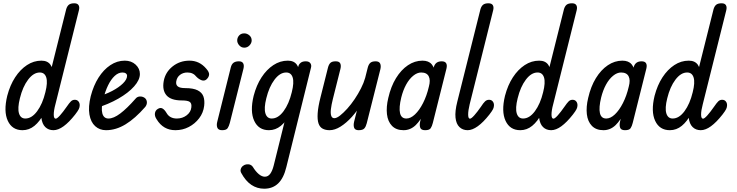

<svg xmlns="http://www.w3.org/2000/svg" viewBox="-20 -792 4486 1168"><path d="M305 0Q275 0 255.5 -19Q236 -38 231.5 -76.5Q227 -115 242 -174L383 -737Q389 -756 400 -764Q411 -772 432 -772Q451 -772 458 -760.5Q465 -749 460 -729L317 -157Q307 -120 307 -95Q307 -70 319 -70Q327 -70 345 -90Q363 -110 386 -143Q401 -165 411 -175Q421 -185 435 -185Q449 -185 457 -175.5Q465 -166 465 -152Q465 -140 459.5 -128.5Q454 -117 437 -95Q400 -48 367 -24Q334 0 305 0ZM117 0Q54 0 27.5 -57Q1 -114 24 -209Q41 -274 72 -321.5Q103 -369 144 -396Q185 -423 232 -423Q270 -423 287.5 -397.5Q305 -372 305 -325.5Q305 -279 289 -215Q273 -150 247.5 -101.5Q222 -53 189.5 -26.5Q157 0 117 0ZM134 -71Q173 -71 206 -115.5Q239 -160 256 -231Q271 -290 261.5 -320.5Q252 -351 222 -351Q184 -351 151 -307.5Q118 -264 101 -194Q86 -134 95.5 -102.5Q105 -71 134 -71Z M625 0Q586 0 559 -24.5Q532 -49 524 -95.5Q516 -142 532 -207Q549 -272 579.5 -320Q610 -368 651 -395.5Q692 -423 739 -423Q779 -423 805 -399Q831 -375 831 -342Q831 -306 796 -266.5Q761 -227 700 -192Q639 -157 560 -133L572 -204Q621 -217 662 -238.5Q703 -260 728 -284.5Q753 -309 753 -331Q753 -340 745.5 -345.5Q738 -351 725 -351Q700 -351 677.5 -330Q655 -309 637.5 -273Q620 -237 609 -192Q594 -134 602.5 -102.5Q611 -71 640 -71Q671 -71 711.5 -101.5Q752 -132 804 -191Q814 -204 830.5 -205Q847 -206 861 -196Q872 -187 873.5 -172Q875 -157 864 -142Q802 -71 743.5 -35.5Q685 0 625 0Z M1047 0Q973 0 933 -66Q920 -85 922.5 -103Q925 -121 941 -130Q956 -139 968.5 -132Q981 -125 993 -105Q1012 -71 1056 -71Q1090 -71 1115.5 -90.5Q1141 -110 1144 -139Q1147 -163 1134.5 -172Q1122 -181 1086 -181Q1020 -181 993 -212Q966 -243 976 -299Q986 -353 1030 -388Q1074 -423 1133 -423Q1193 -423 1234 -375Q1254 -353 1252 -337Q1250 -321 1235 -308Q1222 -298 1206 -304Q1190 -310 1176 -324Q1165 -338 1151.5 -344.5Q1138 -351 1120 -351Q1094 -351 1075 -336.5Q1056 -322 1052 -296Q1049 -276 1062 -266Q1075 -256 1107 -256Q1156 -256 1182.5 -242.5Q1209 -229 1217.5 -205Q1226 -181 1222 -148Q1217 -106 1191.5 -72.5Q1166 -39 1128.5 -19.5Q1091 0 1047 0Z M1331 0Q1308 0 1302 -15.5Q1296 -31 1302 -53L1384 -382Q1389 -402 1401 -410.5Q1413 -419 1433 -419Q1453 -419 1459.5 -406.5Q1466 -394 1461 -374L1378 -44Q1373 -25 1365 -12.5Q1357 0 1331 0ZM1466 -502Q1448 -502 1435.5 -516Q1423 -530 1423 -546Q1423 -563 1434.5 -576Q1446 -589 1466 -589Q1483 -589 1497 -577Q1511 -565 1511 -546Q1511 -530 1498 -516Q1485 -502 1466 -502Z M1616 0Q1553 0 1526.5 -57Q1500 -114 1523 -209Q1540 -274 1571 -321.5Q1602 -369 1643 -396Q1684 -423 1731 -423Q1769 -423 1786.5 -397.5Q1804 -372 1804 -325.5Q1804 -279 1788 -215Q1772 -150 1746.5 -101.5Q1721 -53 1688.5 -26.5Q1656 0 1616 0ZM1633 -71Q1672 -71 1705 -115.5Q1738 -160 1755 -231Q1770 -290 1760.5 -320.5Q1751 -351 1721 -351Q1683 -351 1650 -307.5Q1617 -264 1600 -194Q1585 -134 1594.5 -102.5Q1604 -71 1633 -71ZM1587 356Q1544 356 1509 332.5Q1474 309 1448 261Q1441 249 1444.5 237Q1448 225 1457.5 217.5Q1467 210 1478 208Q1493 206 1503 210.5Q1513 215 1518 223Q1535 251 1554 267Q1573 283 1591 283Q1611 283 1624 265Q1637 247 1645 215L1795 -389Q1798 -401 1809 -410Q1820 -419 1840 -419Q1860 -419 1868 -407.5Q1876 -396 1872 -381L1722 224Q1706 291 1672.5 323.5Q1639 356 1587 356Z M1985 0Q1960 0 1942.5 -9.5Q1925 -19 1917.5 -41.5Q1910 -64 1912.5 -103Q1915 -142 1930 -201L1975 -380Q1980 -400 1990 -409.5Q2000 -419 2022 -419Q2044 -419 2050 -406Q2056 -393 2051 -373L2005 -190Q1996 -154 1993 -128Q1990 -102 1995 -87.5Q2000 -73 2014 -73Q2028 -73 2048.5 -89Q2069 -105 2092.5 -131Q2116 -157 2137.5 -189Q2159 -221 2176 -254.5Q2193 -288 2201 -317L2182 -167Q2155 -119 2121 -81.5Q2087 -44 2052 -22Q2017 0 1985 0ZM2162 0Q2140 0 2134.5 -14.5Q2129 -29 2134 -51L2217 -380Q2222 -400 2232.5 -409.5Q2243 -419 2265 -419Q2286 -419 2292.5 -405.5Q2299 -392 2294 -371L2211 -42Q2206 -22 2196.5 -11Q2187 0 2162 0Z M2435 0Q2390 0 2364.5 -26.5Q2339 -53 2334 -97.5Q2329 -142 2342 -196Q2358 -266 2389 -316.5Q2420 -367 2461.5 -395Q2503 -423 2550 -423Q2588 -423 2606.5 -400.5Q2625 -378 2627 -339.5Q2629 -301 2615 -252Q2593 -175 2567 -118.5Q2541 -62 2509 -31Q2477 0 2435 0ZM2452 -71Q2478 -71 2504.5 -96Q2531 -121 2553.5 -165Q2576 -209 2589 -265Q2600 -305 2588 -328Q2576 -351 2542 -351Q2518 -351 2493.5 -331Q2469 -311 2450.5 -277Q2432 -243 2421 -199Q2406 -137 2413.5 -104Q2421 -71 2452 -71ZM2566 0Q2542 0 2536.5 -15Q2531 -30 2536 -53L2619 -384Q2629 -419 2667 -419Q2687 -419 2694 -407.5Q2701 -396 2696 -375L2613 -44Q2608 -24 2600 -12Q2592 0 2566 0Z M2825 0Q2795 0 2775 -19Q2755 -38 2751 -76.5Q2747 -115 2762 -174L2903 -737Q2909 -756 2920 -764Q2931 -772 2951 -772Q2971 -772 2978 -760.5Q2985 -749 2980 -729L2837 -157Q2828 -120 2828 -95Q2828 -70 2839 -70Q2847 -70 2865 -90Q2883 -110 2906 -143Q2920 -165 2930.5 -175Q2941 -185 2955 -185Q2969 -185 2977 -175.5Q2985 -166 2985 -152Q2985 -140 2979.5 -128.5Q2974 -117 2957 -95Q2920 -48 2886.5 -24Q2853 0 2825 0Z M3333 0Q3303 0 3283.5 -19Q3264 -38 3259.5 -76.5Q3255 -115 3270 -174L3411 -737Q3417 -756 3428 -764Q3439 -772 3460 -772Q3479 -772 3486 -760.5Q3493 -749 3488 -729L3345 -157Q3335 -120 3335 -95Q3335 -70 3347 -70Q3355 -70 3373 -90Q3391 -110 3414 -143Q3429 -165 3439 -175Q3449 -185 3463 -185Q3477 -185 3485 -175.5Q3493 -166 3493 -152Q3493 -140 3487.5 -128.5Q3482 -117 3465 -95Q3428 -48 3395 -24Q3362 0 3333 0ZM3145 0Q3082 0 3055.5 -57Q3029 -114 3052 -209Q3069 -274 3100 -321.5Q3131 -369 3172 -396Q3213 -423 3260 -423Q3298 -423 3315.5 -397.5Q3333 -372 3333 -325.5Q3333 -279 3317 -215Q3301 -150 3275.5 -101.5Q3250 -53 3217.5 -26.5Q3185 0 3145 0ZM3162 -71Q3201 -71 3234 -115.5Q3267 -160 3284 -231Q3299 -290 3289.5 -320.5Q3280 -351 3250 -351Q3212 -351 3179 -307.5Q3146 -264 3129 -194Q3114 -134 3123.5 -102.5Q3133 -71 3162 -71Z M3651 0Q3606 0 3580.5 -26.5Q3555 -53 3550 -97.5Q3545 -142 3558 -196Q3574 -266 3605 -316.5Q3636 -367 3677.5 -395Q3719 -423 3766 -423Q3804 -423 3822.5 -400.5Q3841 -378 3843 -339.5Q3845 -301 3831 -252Q3809 -175 3783 -118.5Q3757 -62 3725 -31Q3693 0 3651 0ZM3668 -71Q3694 -71 3720.5 -96Q3747 -121 3769.5 -165Q3792 -209 3805 -265Q3816 -305 3804 -328Q3792 -351 3758 -351Q3734 -351 3709.5 -331Q3685 -311 3666.5 -277Q3648 -243 3637 -199Q3622 -137 3629.5 -104Q3637 -71 3668 -71ZM3782 0Q3758 0 3752.5 -15Q3747 -30 3752 -53L3835 -384Q3845 -419 3883 -419Q3903 -419 3910 -407.5Q3917 -396 3912 -375L3829 -44Q3824 -24 3816 -12Q3808 0 3782 0Z M4243 0Q4213 0 4193.5 -19Q4174 -38 4169.5 -76.5Q4165 -115 4180 -174L4321 -737Q4327 -756 4338 -764Q4349 -772 4370 -772Q4389 -772 4396 -760.5Q4403 -749 4398 -729L4255 -157Q4245 -120 4245 -95Q4245 -70 4257 -70Q4265 -70 4283 -90Q4301 -110 4324 -143Q4339 -165 4349 -175Q4359 -185 4373 -185Q4387 -185 4395 -175.5Q4403 -166 4403 -152Q4403 -140 4397.5 -128.5Q4392 -117 4375 -95Q4338 -48 4305 -24Q4272 0 4243 0ZM4055 0Q3992 0 3965.5 -57Q3939 -114 3962 -209Q3979 -274 4010 -321.5Q4041 -369 4082 -396Q4123 -423 4170 -423Q4208 -423 4225.5 -397.5Q4243 -372 4243 -325.5Q4243 -279 4227 -215Q4211 -150 4185.5 -101.5Q4160 -53 4127.5 -26.5Q4095 0 4055 0ZM4072 -71Q4111 -71 4144 -115.5Q4177 -160 4194 -231Q4209 -290 4199.5 -320.5Q4190 -351 4160 -351Q4122 -351 4089 -307.5Q4056 -264 4039 -194Q4024 -134 4033.5 -102.5Q4043 -71 4072 -71Z"/></svg>

Font: Edu TAS Beginner Medium
Style: Regular
Weight: 500
Version: Version 1.003